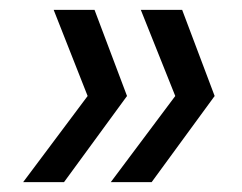

<svg xmlns="http://www.w3.org/2000/svg" viewBox="-20 -490 492 390"><path d="M172 -470 238 -295 110 -120H27L158 -295L89 -470ZM350 -470 416 -295 288 -120H205L336 -295L266 -470Z"/></svg>

Font: DM Sans 17pt
Style: Italic
Weight: 400
Italic angle: -10°
Version: Version 4.004;gftools[0.9.30]